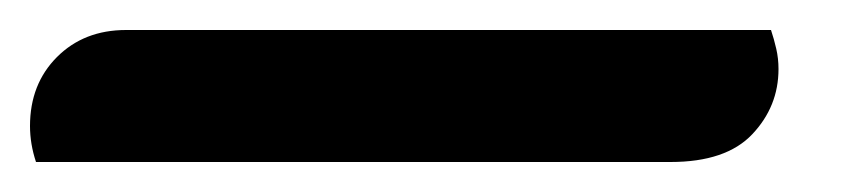

<svg xmlns="http://www.w3.org/2000/svg" viewBox="-62 26 576 128"><path d="M-38 134Q-42 122 -42 110Q-42 82 -24 64Q-6 46 22 46H452Q454 52 455.5 58.5Q457 65 457 72Q457 97 439.5 115.5Q422 134 385 134Z"/></svg>

Font: Sansita Swashed Light
Style: Regular
Weight: 400
Version: Version 1.003